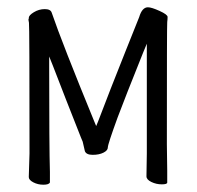

<svg xmlns="http://www.w3.org/2000/svg" viewBox="-20 -502 540 527"><path d="M117 -1Q114 5 99 5Q84 5 71.5 -1.5Q59 -8 59 -16L61 -81Q61 -433 59.5 -439.5Q58 -446 58 -448L59 -451V-453Q59 -460 73 -468.5Q87 -477 103 -477Q119 -477 122 -467Q150 -385 239 -168L244 -156L249 -168Q282 -255 324 -360L362 -455Q370 -482 386 -482Q396 -482 418 -472Q440 -462 440 -455.5Q440 -449 439 -441.5Q438 -434 438 -106L439 -34V-1Q439 4 424 4Q409 4 395.5 -2.5Q382 -9 382 -18L383 -81V-382L373 -358Q361 -328 330 -250L303 -180Q276 -106 276 -97.5Q276 -89 264 -83Q252 -77 234.5 -77Q217 -77 213 -87L207 -113L202 -125Q158 -236 125 -322L115 -347V-320Q115 -97 117 -30Z"/></svg>

Font: LXGW WenKai Mono TC Light
Style: Regular
Weight: 300
Designer: LXGW / Fontworks Inc.
Foundry: LXGW / Fontworks Inc.
Version: Version 1.330